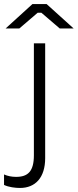

<svg xmlns="http://www.w3.org/2000/svg" viewBox="-45 -735 385 952"><path d="M320 -594 186 -715H116L-17 -594H51L142 -672H160L251 -594ZM54 197C130 197 179 146 179 49V-520H123V35C123 114 94 142 35 142C13 142 -7 138 -25 130V182C-2 193 31 197 54 197Z"/></svg>

Font: Fixel Display Light
Style: Regular
Weight: 300
Designer: AlfaBravo + MacPaw
Foundry: Kyrylo Tkachov, Marchela Mozhyna, Serhii Makarenko, Maria Weinstein, Zakhar Kryvoshyya
Version: Version 1.211